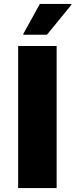

<svg xmlns="http://www.w3.org/2000/svg" viewBox="-20 -953 382 973"><path d="M72 -720H267V0H72ZM98 -777V-781L182 -933H342V-929L218 -777Z"/></svg>

Font: Kufam ExtraBold
Style: Regular
Weight: 800
Designer: Wael Morcos, Artur Schmal
Foundry: Original Type
Version: Version 1.300; ttfautohint (v1.8.3)